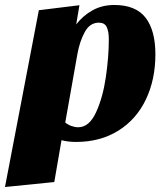

<svg xmlns="http://www.w3.org/2000/svg" viewBox="-56 -551 657 771"><path d="M403 -531Q489 -531 528.5 -480Q568 -429 568 -333Q568 -232 530 -152Q492 -72 419.5 -26.5Q347 19 249 19Q218 19 191 12L162 180L-36 200L100 -510L263 -530L250 -453Q277 -488 315.5 -509.5Q354 -531 403 -531ZM258 -40Q302 -40 329.5 -99.5Q357 -159 369 -241Q381 -323 381 -393Q381 -425 372.5 -442.5Q364 -460 341 -460Q305 -460 284.5 -422.5Q264 -385 255 -335L206 -59Q217 -50 231 -45Q245 -40 258 -40Z"/></svg>

Font: Sansita ExtraBold Italic
Style: Regular
Weight: 800
Italic angle: -11°
Designer: Pablo Cosgaya
Foundry: Omnibus-Type
Version: Version 1.006